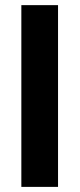

<svg xmlns="http://www.w3.org/2000/svg" viewBox="-20 -731 311 751"><path d="M207 0H63.5V-710.9H207Z"/></svg>

Font: MAUL Condensed Bold
Style: Condensed Bold
Weight: 700
Designer: MAUL
Version: Version 1.0; 2020; ttfautohint (v1.8.3)